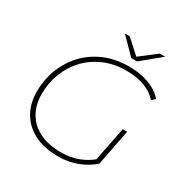

<svg xmlns="http://www.w3.org/2000/svg" viewBox="-194 -1031 1161 1198"><g transform="rotate(30 387.0 -432.5)"><path d="M387 4Q285 4 214 -32Q143 -68 106 -132.5Q69 -197 69 -281Q69 -366 98 -442Q127 -518 181.5 -577Q236 -636 314.5 -670Q393 -704 492 -704Q574 -704 637.5 -679.5Q701 -655 737 -612L713 -590Q677 -631 621 -652Q565 -673 489 -673Q401 -673 329.5 -642Q258 -611 207.5 -557Q157 -503 130 -432.5Q103 -362 103 -282Q103 -207 135.5 -149.5Q168 -92 232 -59.5Q296 -27 391 -27Q460 -27 516 -50Q562 -68 602 -100L651 -345H683L632 -86Q586 -45 523 -20.5Q460 4 387 4ZM475 -756 364 -869H399L498 -779L615 -869H654L517 -756Z"/></g></svg>

Font: Montserrat Thin ExtraLight
Style: Italic
Weight: 250
Italic angle: -11.3°
Version: Version 9.000